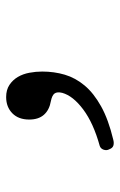

<svg xmlns="http://www.w3.org/2000/svg" viewBox="100 -280 399 640"><g transform="rotate(-90 300.0 40.5)"><path d="M155 218Q144 221 135.5 218.5Q127 216 123 205Q118 196 121.5 186Q125 176 134 173Q210 152 255.5 118Q301 84 311 48Q315 31 309 22.5Q303 14 283 10Q254 5 238 -13Q222 -31 222 -62Q222 -98 243 -118.5Q264 -139 297 -139Q321 -139 337.5 -128Q354 -117 364 -100Q374 -83 378 -61.5Q382 -40 382 -19Q382 21 371.5 56.5Q361 92 335.5 122.5Q310 153 266 177.5Q222 202 155 218Z"/></g></svg>

Font: Maple Mono Light
Style: Regular
Weight: 300
Monospace: yes
Designer: subframe7536
Version: Version 7.000